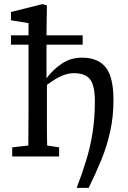

<svg xmlns="http://www.w3.org/2000/svg" viewBox="-20 -757 617 929"><path d="M39 0V-44L117 -53Q117 -91 117.5 -134.5Q118 -178 118 -213V-541H33V-586H118V-645L33 -659V-699L185 -737L207 -731L205 -599V-586H380V-541H205V-379V-378Q236 -420 279 -449Q322 -478 377 -478Q454 -478 491.5 -431Q529 -384 529 -273Q529 -192 513 -120Q497 -48 469.5 18.5Q442 85 409 152H351Q378 82 398 16Q418 -50 428.5 -119Q439 -188 439 -267Q439 -343 416 -373Q393 -403 337 -403Q308 -403 276.5 -389Q245 -375 207 -346V-213Q207 -178 207 -134.5Q207 -91 208 -53L266 -44V0Z"/></svg>

Font: Source Serif 4 SmText
Style: Regular
Weight: 400
Designer: Frank Grießhammer
Foundry: Adobe
Version: Version 4.005;hotconv 1.1.0;makeotfexe 2.6.0